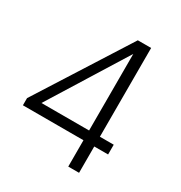

<svg xmlns="http://www.w3.org/2000/svg" viewBox="-175 -875 941 999"><g transform="rotate(30 295.0 -375.0)"><path d="M526.9 -158.2H443.8V0H378.9V-158.2H15.1V-201.2L363.8 -750H443.8V-216.8H526.9ZM378.9 -216.8V-676.8L92.8 -216.8Z"/></g></svg>

Font: Oakes Grotesk
Style: Light Italic
Weight: 300
Designer: Samuel Oakes
Foundry: Samuel Oakes
Version: Version 1.0 | wf-rip DC20170320